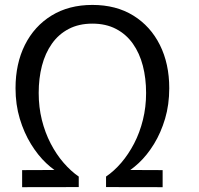

<svg xmlns="http://www.w3.org/2000/svg" viewBox="-20 -760 809 780"><path d="M69.9 0.4V-68.9L239.5 -69.6L234.6 -49.1Q201.7 -65.3 168 -96.9Q134.2 -128.6 106 -174.5Q77.7 -220.4 60.4 -277.7Q43.1 -334.9 43.1 -401.7Q43.1 -501.1 81.1 -577.4Q119.2 -653.6 189.4 -696.8Q259.6 -740 355.3 -740Q451.7 -740 521.6 -696.8Q591.4 -653.6 629.5 -577.4Q667.6 -501.1 667.6 -401.7Q667.6 -334.9 650.7 -277.9Q633.7 -220.8 605.7 -175.1Q577.6 -129.4 543.7 -97.7Q509.7 -66.1 476.1 -49.1L470.6 -69.6L640.7 -68.9V0.4L410.8 0V-42.7Q443.4 -64.8 472.7 -98.9Q501.9 -133 524.9 -177.1Q547.8 -221.3 560.6 -273.1Q573.5 -324.8 573.5 -382.3Q573.5 -442 560.3 -492.9Q547.1 -543.8 519.9 -582.4Q492.7 -620.9 451.5 -642.4Q410.3 -664 355.3 -664Q300.3 -664 259.1 -642.4Q217.9 -620.9 190.8 -582.4Q163.6 -543.8 150.4 -492.9Q137.2 -442 137.2 -382.3Q137.2 -324.8 150 -273.1Q162.9 -221.3 185.8 -177.1Q208.7 -133 238.2 -98.9Q267.7 -64.8 299.9 -42.7V0Z"/></svg>

Font: Murecho Thin
Style: Regular
Weight: 100
Designer: Neil Summerour
Foundry: Positype
Version: Version 1.010